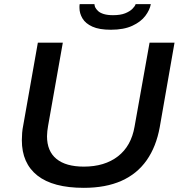

<svg xmlns="http://www.w3.org/2000/svg" viewBox="-20 -891 871 923"><path d="M383 12Q235 12 160 -47Q85 -106 85 -217Q85 -234 86.5 -252.5Q88 -271 92 -290L162 -686H282L211 -285Q209 -274 207.5 -260.5Q206 -247 206 -236Q206 -164 251.5 -127Q297 -90 383 -90Q483 -90 547 -139.5Q611 -189 627 -283L699 -686H819L748 -280Q731 -186 685 -120.5Q639 -55 563.5 -21.5Q488 12 383 12ZM513 -748Q457 -748 424 -763Q391 -778 376.5 -802.5Q362 -827 362 -853Q362 -858 362 -862.5Q362 -867 363 -871H434Q434 -868 435 -864.5Q436 -861 437 -857Q442 -847 451.5 -838Q461 -829 479 -823.5Q497 -818 523 -818Q559 -818 581.5 -827Q604 -836 616.5 -848.5Q629 -861 632 -871H705Q700 -843 678.5 -814.5Q657 -786 616 -767Q575 -748 513 -748Z"/></svg>

Font: Archivo SemiExpanded Medium
Style: Italic
Weight: 500
Width: 6
Italic angle: -10°
Designer: Hector Gatti
Foundry: Omnibus-Type
Version: Version 2.001